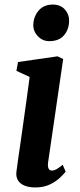

<svg xmlns="http://www.w3.org/2000/svg" viewBox="-20 -812 350 842"><path d="M135 10Q106.5 10 87 1.8Q67.5 -6.5 58.5 -21.8Q49.5 -37 52 -58.5Q54.5 -80 59.2 -112Q64 -144 69.8 -184.8Q75.5 -225.5 82.2 -272.5Q89 -319.5 96 -370.8Q103 -422 110 -474.5L52 -501.5L59 -540L232.5 -565L257 -553L191 -100.5Q188.5 -82 193 -73Q197.5 -64 207.5 -64Q217 -64 227.5 -69.8Q238 -75.5 255 -89.5L268 -59Q262 -51.5 245.2 -34.8Q228.5 -18 200.8 -4Q173 10 135 10ZM196 -631.5Q166.5 -631.5 145.8 -653.5Q125 -675.5 126 -705Q128 -741.5 150.5 -766.8Q173 -792 211.5 -792Q245 -792 264.2 -770.8Q283.5 -749.5 283 -721.5Q283 -683.5 261 -657.5Q239 -631.5 196 -631.5Z"/></svg>

Font: Merriweather 24pt
Style: Bold Italic
Weight: 700
Italic angle: -7.8°
Designer: Eben Sorkin
Foundry: Eben Sorkin
Version: Version 2.101